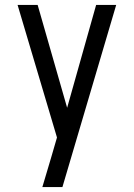

<svg xmlns="http://www.w3.org/2000/svg" viewBox="-20 -755 540 775"><path d="M151 0Q160 -30 169 -60.5Q178 -91 187 -121L210 -200L51 -735H132L251 -320L368 -735H449L232 0Z"/></svg>

Font: Iosevka NFM
Style: Regular
Weight: 400
Monospace: yes
Designer: Belleve Invis
Foundry: Belleve Invis
Version: Version 29.0.4; ttfautohint (v1.8.4);Nerd Fonts 3.3.0